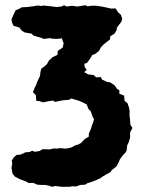

<svg xmlns="http://www.w3.org/2000/svg" viewBox="-20 -630 538 735"><path d="M216 85 192 82 179 85 165 80 151 78H138L123 77L107 70L90 71L78 64L56 56L37 46L28 35L24 13L27 -4L25 -15L33 -28L44 -37L58 -38L72 -44L77 -47L93 -48L103 -53L113 -49L132 -52L143 -59L170 -58L187 -62L196 -61L212 -63L229 -61L244 -63L254 -66L269 -74L280 -77L292 -84L296 -89L305 -98L320 -107V-118L328 -137L332 -150L337 -163L340 -174L335 -182L327 -205L319 -212L312 -230L301 -236L290 -241L277 -246L252 -253L245 -248L220 -246L191 -240L183 -245L168 -243L145 -238L131 -243L119 -244L117 -266L106 -277L112 -292L119 -307L123 -318L133 -339L135 -355L138 -367L153 -378L160 -385L167 -398L181 -411L200 -420L201 -435L220 -448L224 -466L222 -468L217 -483L195 -481L179 -482L172 -484L147 -481L139 -485L121 -490L106 -495L102 -501L85 -504L74 -506L63 -513L53 -526V-525L32 -531L26 -544L24 -556L30 -570L40 -591L51 -595L63 -602L83 -603L107 -606L125 -609L140 -607L146 -609L163 -607L175 -606L197 -603L215 -605L225 -610L236 -605L255 -608L277 -605L288 -607L308 -610L314 -606L332 -608H348L369 -605L384 -602L406 -597L422 -598L432 -583L443 -573L448 -558L444 -546L428 -525L426 -514L418 -501L402 -491L401 -479L383 -465L376 -459L367 -450L359 -435L345 -424L333 -419L326 -407L313 -389L303 -386L304 -374L312 -362L302 -354L318 -345L338 -343L348 -334L366 -335L371 -325L391 -316L401 -315L418 -304L428 -290L437 -284V-271L455 -264L457 -244L468 -235L474 -218L476 -207V-186L478 -171L479 -153L487 -140L478 -123V-103L473 -86L467 -74L465 -56L462 -48L449 -34L439 -20L435 -10L426 7L408 21L403 29L388 37L371 47L365 52L345 61L326 68L315 71L306 77L287 78L271 84L258 83L246 85Z"/></svg>

Font: Winky Rough SemiBold
Style: Regular
Weight: 600
Designer: Simon Atzbach
Foundry: typofactur
Version: Version 1.206; ttfautohint (v1.8.4.7-5d5b)